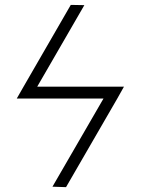

<svg xmlns="http://www.w3.org/2000/svg" viewBox="-20 -691 578 788"><path d="M461.4 -286.6 251 77.1 195.3 75.2 404.8 -286.6H48.8L76.7 -335.4L270.5 -670.9L326.2 -669.9L132.8 -335.4H488.8Z"/></svg>

Font: Libertinage
Style: b
Weight: 400
Designer: OSP
Foundry: OSP
Version: Version 1.0; 2008; OFL relea